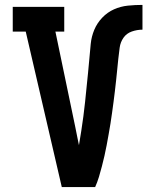

<svg xmlns="http://www.w3.org/2000/svg" viewBox="-20 -763 640 783"><path d="M232 0 85 -634H32V-735H242V-634H206L287 -245Q291 -226 294.5 -207.5Q298 -189 302 -171Q307 -200 311.5 -229.5Q316 -259 320 -288.5Q324 -318 327 -347.5Q330 -377 333 -406.5Q336 -436 339 -465.5Q342 -495 344.5 -524.5Q347 -554 350 -584Q353 -614 364.5 -641.5Q376 -669 397 -691Q418 -713 445 -725Q472 -737 501.5 -740Q531 -743 561 -743V-642Q539 -642 517.5 -634.5Q496 -627 483.5 -609Q471 -591 468 -568.5Q465 -546 462.5 -523.5Q460 -501 458 -479Q456 -457 453.5 -435Q451 -413 448.5 -391Q446 -369 443 -347Q440 -325 437 -303Q434 -281 430.5 -259Q427 -237 423 -215Q419 -193 415 -171Q411 -149 406 -127.5Q401 -106 395.5 -84.5Q390 -63 383.5 -41.5Q377 -20 368 0Z"/></svg>

Font: Iosevka Plex Etoile
Style: Bold
Weight: 700
Designer: Belleve Invis
Foundry: Belleve Invis
Version: Version 25.1.1; ttfautohint (v1.8.4)